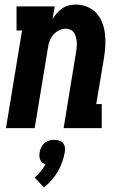

<svg xmlns="http://www.w3.org/2000/svg" viewBox="-20 -558 540 836"><path d="M6 0 76 -425H52V-530H218L209 -475Q217 -488 227.5 -500.5Q238 -513 251.5 -522Q265 -531 280 -534.5Q295 -538 310 -538Q336 -538 359.5 -528.5Q383 -519 399.5 -501Q416 -483 425 -459.5Q434 -436 437 -411Q440 -386 438.5 -359.5Q437 -333 433 -307L399 -105H423V0H257L310 -324Q310 -324 310 -324Q310 -324 310 -324Q312 -335 313.5 -347Q315 -359 314.5 -370.5Q314 -382 311.5 -393Q309 -404 303.5 -413.5Q298 -423 288 -428Q278 -433 267 -433Q252 -433 237.5 -426Q223 -419 212.5 -407Q202 -395 196.5 -380.5Q191 -366 189 -351L131 0ZM171 258 131 215Q145 203 157 188.5Q169 174 178 157Q170 155 164 150Q158 145 155 137.5Q152 130 151.5 122Q151 114 153 105Q154 94 159.5 83.5Q165 73 174 65Q183 57 194 54Q205 51 216 51Q227 51 237.5 54Q248 57 254.5 65Q261 73 262.5 83.5Q264 94 262 105Q258 127 250.5 148Q243 169 231.5 189Q220 209 204.5 226.5Q189 244 171 258Z"/></svg>

Font: Iosevka Slab Extrabold
Style: Italic
Weight: 800
Italic angle: -9°
Monospace: yes
Designer: Belleve Invis
Foundry: Belleve Invis
Version: Version 11.1.0; ttfautohint (v1.8.3)